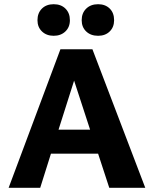

<svg xmlns="http://www.w3.org/2000/svg" viewBox="-20 -892 731 912"><path d="M446 -162H222L171 0H21L267 -658H419L670 0H499ZM408 -276 332 -509 258 -276ZM158 -796Q158 -830 179 -851Q200 -872 235 -872Q270 -872 291 -851Q312 -830 312 -796Q312 -763 290.5 -742.5Q269 -722 235 -722Q201 -722 179.5 -742.5Q158 -763 158 -796ZM368 -796Q368 -830 389.5 -851Q411 -872 446 -872Q480 -872 501 -851.5Q522 -831 522 -796Q522 -763 501 -742.5Q480 -722 446 -722Q411 -722 389.5 -742.5Q368 -763 368 -796Z"/></svg>

Font: Ysabeau Ultrabold
Style: Regular
Weight: 800
Designer: Christian Thalmann (Catharsis Fonts)
Version: Version 0.003